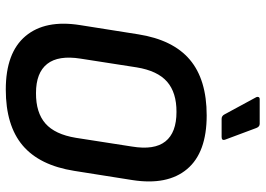

<svg xmlns="http://www.w3.org/2000/svg" viewBox="-144 -740 896 647"><g transform="rotate(90 303.5 -417.0)"><path d="M282.2 11Q157.9 11 102.1 -55.5Q46.3 -122 65.1 -239.5L96.1 -435.2Q114.5 -552.3 181.6 -609.2Q248.7 -666 369.5 -666Q494.7 -666 550.2 -600Q605.8 -534 587.3 -415.5L556.3 -219.8Q537.8 -102.7 470.6 -45.8Q403.3 11 282.2 11ZM294.1 -90.8Q359.8 -90.4 396.6 -122.5Q433.3 -154.6 444.9 -225.1L474.3 -414Q486.8 -489.5 457.1 -526.8Q427.4 -564.2 357.9 -564.2Q292.6 -564.6 255.8 -532.5Q219 -500.4 207.5 -429.9L178.1 -241Q166.2 -166.2 195.9 -128.5Q225.6 -90.8 294.1 -90.8ZM380.7 -716.3Q370.6 -716.3 365.4 -727.1L307.8 -833.4Q306.1 -837.8 307.7 -841.2Q309.4 -844.6 314.8 -844.6H397.9Q407.4 -844.6 411.8 -833.4L451.5 -727.1Q454.5 -716.3 442 -716.3Z"/></g></svg>

Font: Sofia Sans Semi Condensed
Style: Italic
Weight: 400
Italic angle: -9°
Designer: Botio Nikoltchev, Ani Petrova
Foundry: lettersoup
Version: Version 4.101